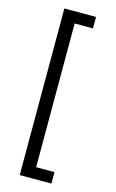

<svg xmlns="http://www.w3.org/2000/svg" viewBox="-144 -888 653 1083"><g transform="rotate(15 182.5 -346.5)"><path d="M90 140H275V73H168V-766H275V-833H90Z"/></g></svg>

Font: Finlandica
Style: Regular
Weight: 400
Designer: Niklas Ekholm, Juho Hiilivirta, Jaakko Suomalainen
Foundry: Helsinki Type Studio
Version: Version 2.000;Glyphs 3.2 (3202)